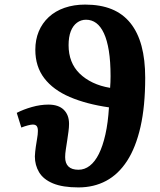

<svg xmlns="http://www.w3.org/2000/svg" viewBox="-20 -802 698 837"><path d="M322 15Q253 15 211 -2.5Q169 -20 150.5 -51Q132 -82 132 -120Q133 -141 136 -161.5Q139 -182 142 -199.5Q145 -217 145 -227Q146 -243 141 -251Q136 -259 123 -259Q116 -259 102 -255.5Q88 -252 73 -246L53 -310Q82 -325 119 -335.5Q156 -346 191 -346Q235 -346 258 -323.5Q281 -301 281 -262Q281 -247 278.5 -228.5Q276 -210 273 -190Q270 -170 267 -151Q264 -132 264 -117Q264 -90 278.5 -76Q293 -62 322 -62Q349 -62 371.5 -79.5Q394 -97 411 -131Q428 -165 439.5 -216Q451 -267 455 -334Q357 -348 284.5 -379Q212 -410 173 -461Q134 -512 134 -585Q134 -629 149 -665Q164 -701 192.5 -727.5Q221 -754 261.5 -768Q302 -782 351 -782Q418 -782 467 -762Q516 -742 548.5 -701.5Q581 -661 597 -601.5Q613 -542 613 -463Q613 -339 592.5 -249Q572 -159 534 -100.5Q496 -42 442.5 -13.5Q389 15 322 15ZM460 -419Q461 -432 461.5 -444.5Q462 -457 462 -470Q462 -534 454.5 -580.5Q447 -627 433 -657Q419 -687 399.5 -701.5Q380 -716 355 -716Q333 -716 315.5 -703Q298 -690 288.5 -665.5Q279 -641 279 -605Q279 -567 291 -536Q303 -505 327 -481.5Q351 -458 384.5 -442Q418 -426 460 -419Z"/></svg>

Font: Literata
Style: Bold Italic
Weight: 700
Italic angle: -2°
Designer: Latin by Veronika Burian and Jose Scaglione. Greek by Irene Vlachou. Cyrillic by Vera Evstafieva
Foundry: TypeTogether
Version: Version 3.103;gftools[0.9.29]